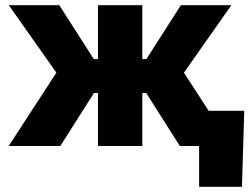

<svg xmlns="http://www.w3.org/2000/svg" viewBox="-20 -559 957 735"><path d="M13.2 0 195.8 -280.8 13.7 -539.1H207L338.9 -333H355V-539.1H524.9V-333H540.5L672.4 -539.1H865.7L684.1 -280.8L866.2 0H668.5L539.6 -203.1H524.9V0H355V-203.1H339.8L210.9 0ZM742.2 156.2V0H697.8V-134.8H915L906.2 156.2Z"/></svg>

Font: Inter 18pt ExtraBold
Style: Regular
Weight: 800
Designer: Rasmus Andersson
Foundry: rsms
Version: Version 4.001;git-66647c0bb